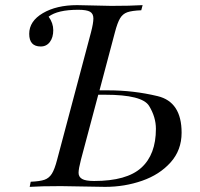

<svg xmlns="http://www.w3.org/2000/svg" viewBox="-20 -728 780 748"><path d="M587.4 -226.1Q587.4 -272 560.8 -315.4Q534.2 -358.9 389.6 -358.9H362.8L295.4 -106Q286.1 -70.3 286.1 -54.7Q286.1 -39.1 299.6 -31Q313 -22.9 346.7 -22.9Q473.6 -22.9 530.5 -74.5Q587.4 -126 587.4 -226.1ZM402.3 -376Q500.5 -376 594 -353.5Q687.5 -331.1 687.5 -210.9Q687.5 -143.1 644.5 -95.2Q601.6 -47.4 533.4 -23.7Q465.3 0 389.6 0L217.3 -2.9Q137.7 -2.9 95.7 0L99.6 -20Q135.7 -21.5 153.6 -27.8Q171.4 -34.2 182.1 -51.3Q192.9 -68.4 202.6 -106L334.5 -602.1Q343.8 -637.7 343.8 -656.2Q343.8 -674.8 330.6 -682.4Q317.4 -689.9 284.7 -689.9Q204.6 -689.9 169.4 -663.1Q187.5 -638.2 187.5 -610.4Q187.5 -582 174.3 -564.5Q161.1 -546.9 138.7 -546.9Q93.8 -546.9 93.8 -596.2Q93.8 -645.5 147 -676.8Q200.2 -708 280.3 -708L413.6 -705.1Q487.3 -705.1 535.6 -708L530.3 -688Q493.7 -686.5 475.8 -680.2Q458 -673.8 447.8 -656.7Q437.5 -639.6 427.7 -602.1L367.7 -376Z"/></svg>

Font: PlayfairDisplaySC-Italic
Style: Italic
Weight: 400
Italic angle: -14°
Designer: Claus Eggers Sørensen
Foundry: Claus Eggers Sørensen
Version: Version 1.004;PS 001.004;hotconv 1.0.70;makeotf.lib2.5.58329